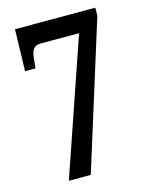

<svg xmlns="http://www.w3.org/2000/svg" viewBox="-109 -785 669 855"><g transform="rotate(-15 225.5 -357.0)"><path d="M101 0 315 -623H138Q116 -623 105.5 -610.5Q95 -598 92 -570L87 -522H39L44 -714H414V-678L202 0Z"/></g></svg>

Font: Noto Serif Thai ExtraCondensed SemiBold
Style: Regular
Weight: 600
Width: 2
Designer: Monotype Design Team
Foundry: Monotype Imaging Inc.
Version: Version 2.001; ttfautohint (v1.8.4.7-5d5b)